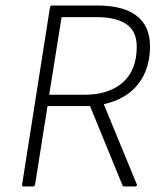

<svg xmlns="http://www.w3.org/2000/svg" viewBox="-20 -675 593 695"><path d="M65 0Q59 0 60 -7L161 -649Q163 -655 169 -655H333Q427 -655 475 -617.5Q523 -580 523 -508Q523 -425 480 -370.5Q437 -316 356 -298V-297L475 -8Q477 -5 475 -2.5Q473 0 469 0H431Q424 0 423 -5L306 -291H152L107 -7Q105 0 99 0ZM158 -332H284Q374 -332 424.5 -376.5Q475 -421 475 -506Q475 -562 437.5 -587.5Q400 -613 330 -613H203Z"/></svg>

Font: Sofia Sans Semi Condensed Light
Style: Italic
Weight: 300
Italic angle: -9°
Version: Version 4.100